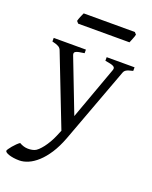

<svg xmlns="http://www.w3.org/2000/svg" viewBox="-184 -724 837 1056"><g transform="rotate(20 235.0 -196.5)"><path d="M482.9 -433.1Q468.3 -429.7 459 -426.8Q449.7 -423.8 443.8 -420.2Q438 -416.5 434.8 -411.9Q431.6 -407.2 429.2 -399.9L266.1 40Q245.6 94.2 220.5 132.8Q195.3 171.4 168.2 196Q141.1 220.7 113.8 232.4Q86.4 244.1 62 244.1Q43.5 244.1 27.8 241.7Q12.2 239.3 1 235.6Q-10.3 231.9 -16.6 227.3Q-22.9 222.7 -22.9 218.3Q-22.9 215.3 -17.1 206.5Q-11.2 197.8 -2.4 187.3Q6.3 176.8 16.4 167Q26.4 157.2 34.2 152.3Q57.6 166 80.8 167Q104 168 122.1 161.1Q130.9 158.2 142.6 147.5Q154.3 136.7 166.3 121.1Q178.2 105.5 189.7 85.7Q201.2 65.9 210 44.9L224.1 11.2L64 -399.9Q59.6 -413.6 46.9 -420.7Q34.2 -427.7 9.8 -433.1V-454.1H198.2V-433.1Q179.2 -430.7 167.2 -428.2Q155.3 -425.8 148.7 -422.1Q142.1 -418.5 141.1 -413.1Q140.1 -407.7 143.1 -399.9L263.2 -88.9L376 -399.9Q378.4 -407.2 376.7 -412.4Q375 -417.5 368.4 -421.1Q361.8 -424.8 349.9 -427.5Q337.9 -430.2 319.8 -433.1V-454.1H482.9ZM428.7 -625.5Q427.7 -620.1 425.3 -613Q422.9 -606 419.9 -598.9Q417 -591.8 414.3 -585Q411.6 -578.1 409.7 -573.7H109.4L98.6 -585.9Q99.6 -591.3 102.1 -598.1Q104.5 -605 107.4 -612.1Q110.4 -619.1 113.3 -625.7Q116.2 -632.3 118.7 -637.2H418Z"/></g></svg>

Font: Akkhara
Style: Regular
Weight: 400
Designer: J. Victor Gaultney
Version: Version 1.00 June 13, 2006, initial release